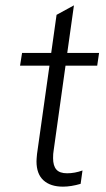

<svg xmlns="http://www.w3.org/2000/svg" viewBox="-20 -691 396 718"><path d="M116.5 -87.5Q116.5 -95.5 118.5 -115.5L165 -445.5H55L62.5 -493H171.5L191.5 -635.5L256.5 -671L231.5 -493H350.5L343.5 -445.5H225L180.5 -127.5Q178.5 -117 178.5 -99.5Q178.5 -71 190.8 -57Q203 -43 231 -43Q259.5 -43 288.5 -53.5L281.5 -3.5Q245.5 7 215.5 7Q168.5 7 142.5 -16.8Q116.5 -40.5 116.5 -87.5Z"/></svg>

Font: HK Grotesk Light
Style: Italic
Weight: 300
Italic angle: -16°
Designer: Alfredo Marco Pradil
Foundry: Hanken Design Co.
Version: Version 3.001